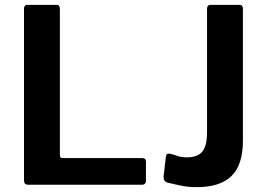

<svg xmlns="http://www.w3.org/2000/svg" viewBox="-20 -762 1096 792"><path d="M79 -725Q79 -742 94 -742H213Q227 -742 227 -726V-122Q227 -110 238 -110H566Q582 -110 582 -96V-15Q582 -9 578 -4.5Q574 0 565 0H98Q87 0 83 -4.5Q79 -9 79 -18V-725ZM982 -182Q982 -82 935 -36Q888 10 791 10Q755 10 725 3.5Q695 -3 674 -8Q664 -10 659 -16.5Q654 -23 655 -36L664 -114Q665 -131 681 -128Q695 -125 711 -119Q727 -113 752 -113Q794 -113 814 -136Q834 -159 834 -218V-725Q834 -742 849 -742H968Q982 -742 982 -726V-182Z"/></svg>

Font: Libre Franklin SemiBold
Style: Regular
Weight: 600
Designer: Pablo Impallari, Rodrigo Fuenzalida, Nhung Nguyen
Foundry: Impallari Type
Version: Version 3.000